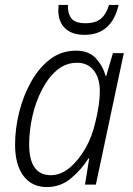

<svg xmlns="http://www.w3.org/2000/svg" viewBox="-20 -747 540 777"><path d="M170 10Q109 10 75 -35Q41 -80 41 -162Q41 -226 57.5 -292.5Q74 -359 105.5 -415.5Q137 -472 182.5 -507Q228 -542 288 -542Q340 -542 368.5 -510.5Q397 -479 407 -440H410L437 -532H481L368 0H324L341 -106H338Q310 -61 267.5 -25.5Q225 10 170 10ZM186 -38Q225 -38 261 -67.5Q297 -97 325 -145.5Q353 -194 366 -253Q375 -289 379.5 -320.5Q384 -352 384 -378Q384 -431 359.5 -462Q335 -493 292 -493Q246 -493 210.5 -463Q175 -433 149.5 -383.5Q124 -334 111 -276Q98 -218 98 -163Q98 -38 186 -38ZM322 -606Q271 -606 243.5 -632.5Q216 -659 216 -705Q216 -718 217 -727H255Q253 -695 268 -674Q283 -653 326 -653Q367 -653 389 -672Q411 -691 421 -727H460Q432 -606 322 -606Z"/></svg>

Font: Noto Sans SemiCondensed Light
Style: Italic
Weight: 300
Width: 4
Italic angle: -12°
Designer: Monotype Design Team
Foundry: Monotype Imaging Inc.
Version: Version 2.013; ttfautohint (v1.8.4.7-5d5b)